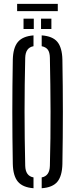

<svg xmlns="http://www.w3.org/2000/svg" viewBox="-20 -994 400 1020"><path d="M158 6Q100.5 1.5 75 -29Q49.5 -59.5 48 -123Q45.5 -266.5 45.5 -400Q45.5 -533.5 48 -677Q49.5 -740.5 75 -771Q100.5 -801.5 158 -806V-748.5Q115.5 -741 114 -687Q110.5 -544.5 110.5 -402.2Q110.5 -260 114 -113Q115.5 -59 158 -51.5ZM201.5 6V-51.5Q243.5 -59 245 -113Q249 -260 248.5 -402.2Q248 -544.5 245 -687Q244.5 -715.5 234.2 -729.8Q224 -744 201.5 -748.5V-806Q259.5 -802 284.8 -771.5Q310 -741 311.5 -677Q314 -533 314 -399.8Q314 -266.5 311.5 -123Q310 -59 284.8 -28.5Q259.5 2 201.5 6ZM198 -840V-895H253V-840ZM105 -840V-895H159.5V-840ZM71 -973.5H287V-935H71Z"/></svg>

Font: Big Shoulders Stencil Display
Style: Regular
Weight: 400
Designer: Patric King
Foundry: XO Type Co
Version: Version 1.000